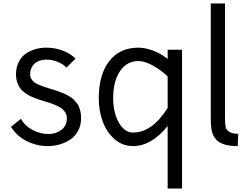

<svg xmlns="http://www.w3.org/2000/svg" viewBox="-20 -840 1443 1120"><path d="M155.8 -404.8Q155.8 -391.1 162.8 -379.6Q169.9 -368.2 178.5 -361.1Q187 -354 205.6 -345.9Q224.1 -337.9 234.9 -334.5Q245.6 -331.1 270 -323.2Q291 -316.9 300 -314Q309.1 -311 328.4 -304.2Q347.7 -297.4 357.2 -292.7Q366.7 -288.1 382.6 -279.3Q398.4 -270.5 406.5 -262.5Q414.6 -254.4 425 -242.2Q435.5 -230 440.7 -217Q445.8 -204.1 449.5 -187.3Q453.1 -170.4 453.1 -150.9Q453.1 -110.8 436.5 -78.9Q419.9 -46.9 392.1 -27.6Q364.3 -8.3 330.3 2Q296.4 12.2 258.8 12.2Q194.8 12.2 136.2 -16.8Q77.6 -45.9 43.9 -100.1L102.1 -147Q124 -106.4 168 -82.8Q211.9 -59.1 261.2 -58.1Q306.2 -58.1 338.1 -82.3Q370.1 -106.4 370.1 -150.9Q370.1 -167.5 362.3 -181.4Q354.5 -195.3 344 -204.1Q333.5 -212.9 314.5 -221.9Q295.4 -231 282.2 -235.6Q269 -240.2 246.1 -247.1Q224.1 -253.4 209.7 -258.3Q195.3 -263.2 175.3 -271.2Q155.3 -279.3 142.3 -287.1Q129.4 -294.9 115 -307.1Q100.6 -319.3 92.5 -332.8Q84.5 -346.2 78.9 -364.7Q73.2 -383.3 73.2 -404.8Q73.2 -442.9 86.7 -472.4Q100.1 -502 119.4 -518.3Q138.7 -534.7 163.8 -545.2Q189 -555.7 209.2 -558.8Q229.5 -562 248 -562Q300.8 -562 345.9 -544.9Q391.1 -527.8 420.9 -498L367.2 -445.8Q347.7 -466.8 315.9 -479.5Q284.2 -492.2 248 -492.2Q237.8 -492.2 227.1 -490.2Q216.3 -488.3 203.1 -482.7Q189.9 -477.1 179.9 -467.8Q169.9 -458.5 162.8 -442.1Q155.8 -425.8 155.8 -404.8Z M753.9 12.2Q694.8 11.7 648.9 -27.8Q603 -67.4 579.6 -130.1Q556.2 -192.9 556.2 -266.1Q556.2 -405.8 617.7 -483.9Q679.2 -562 787.1 -562Q825.7 -562 871.8 -545.2Q918 -528.3 958 -496.1V-549.8H1042V259.8H958V-105Q862.8 13.2 753.9 12.2ZM753.9 -66.9Q865.7 -64.9 958 -210V-394Q918.5 -432.1 871.3 -458Q824.2 -483.9 787.1 -483.9Q720.2 -483.9 680.2 -425.3Q640.1 -366.7 640.1 -266.1Q640.1 -214.8 653.8 -169.9Q667.5 -125 693.8 -96.2Q720.2 -67.4 753.9 -66.9Z M1209.5 -819.8H1292.5V-146Q1292.5 -93.3 1305.7 -80.1Q1326.7 -59.1 1369.6 -59.1L1366.7 12.2Q1278.8 12.2 1244.6 -22Q1232.4 -34.2 1224.6 -49.8Q1216.8 -65.4 1213.9 -84.2Q1210.9 -103 1210.2 -114.7Q1209.5 -126.5 1209.5 -146Z"/></svg>

Font: Junction Regular
Style: Regular
Weight: 500
Designer: Caroline Hadilaksono
Foundry: Caroline Hadilaksono
Version: Version 1.056